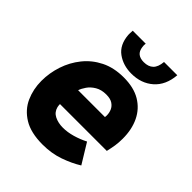

<svg xmlns="http://www.w3.org/2000/svg" viewBox="-199 -814 942 942"><g transform="rotate(45 272.0 -343.0)"><path d="M255 11Q173 11 123.5 -19.5Q74 -50 52 -99.5Q30 -149 30 -206Q30 -261 47.5 -314Q65 -367 99.5 -410Q134 -453 185 -478.5Q236 -504 304 -504Q374 -504 420 -476.5Q466 -449 489.5 -400.5Q513 -352 513 -288Q513 -260 509.5 -238Q506 -216 500 -190H175Q175 -185 175.5 -180.5Q176 -176 177 -171Q184 -143 209 -130.5Q234 -118 267 -118Q299 -118 333.5 -128Q368 -138 399 -154L462 -51Q422 -26 369.5 -7.5Q317 11 255 11ZM371 -273Q374 -283 375.5 -293Q377 -303 377 -312Q377 -331 370 -347Q363 -363 347 -373.5Q331 -384 303 -384Q269 -384 245.5 -370Q222 -356 208.5 -336.5Q195 -317 190 -301H422ZM317 -543Q260 -543 218.5 -573Q177 -603 172 -667Q172 -669 172 -677.5Q172 -686 173 -697H263Q262 -691 262 -685Q262 -679 263 -674Q266 -649 280.5 -637.5Q295 -626 320 -626Q352 -626 369.5 -643Q387 -660 390 -697H482Q476 -623 430.5 -583Q385 -543 317 -543Z"/></g></svg>

Font: Hanken Grotesk Black
Style: Italic
Weight: 900
Italic angle: -8°
Designer: Alfredo Marco Pradil
Foundry: Hanken Design Co.
Version: Version 3.013